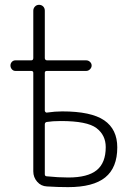

<svg xmlns="http://www.w3.org/2000/svg" viewBox="-20 -770 540 797"><path d="M166 -253.9V-46.9Q166 -38.1 174.8 -38.1Q221.7 -33.2 263.7 -33.2Q343.8 -33.2 381.3 -63.5Q418.9 -93.8 418.9 -159.2Q418.9 -209 380.4 -238.3Q341.8 -267.6 232.4 -267.6Q198.2 -267.6 173.8 -263.7Q166 -261.7 166 -253.9ZM43.9 -475.6Q35.2 -475.6 29.3 -482.4Q23.4 -489.3 23.4 -498Q23.4 -506.8 29.3 -513.2Q35.2 -519.5 43.9 -519.5H109.4Q118.2 -519.5 118.2 -529.3V-725.6Q118.2 -735.4 125 -742.7Q131.8 -750 142.1 -750Q152.3 -750 159.2 -743.2Q166 -736.3 166 -725.6V-529.3Q166 -520.5 174.8 -519.5H337.9Q346.7 -519.5 353.5 -513.2Q360.4 -506.8 360.4 -498Q360.4 -489.3 353.5 -482.4Q346.7 -475.6 337.9 -475.6H174.8Q166 -475.6 166 -467.8V-310.5Q166 -307.6 168.9 -304.7Q171.9 -301.8 174.8 -302.7Q208 -307.6 238.3 -307.6Q358.4 -307.6 412.6 -270.5Q466.8 -233.4 466.8 -158.2Q466.8 -74.2 417 -33.7Q367.2 6.8 262.7 6.8Q219.7 6.8 174.8 3.9Q150.4 2.9 134.3 -15.6Q118.2 -34.2 118.2 -58.6V-467.8Q118.2 -475.6 109.4 -475.6Z"/></svg>

Font: Rounded Mgen+ 1mn light
Style: Regular
Weight: 200
Designer: [Source Han Sans]
Ryoko NISHIZUKA  (kana & ideographs); Paul D. Hunt (Latin, Greek & Cyrillic); Wenlong ZHANG  (bopomofo
Version: Version 1.059.20150602